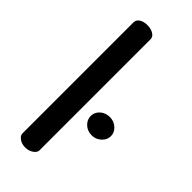

<svg xmlns="http://www.w3.org/2000/svg" viewBox="-244 -797 839 839"><g transform="rotate(45 175.0 -378.0)"><path d="M64 -35V-722Q64 -737 78.5 -746.5Q93 -756 116 -756Q138 -756 153.5 -746.5Q169 -737 169 -722V-35Q169 -22 153 -11Q137 0 116 0Q94 0 79 -11Q64 -22 64 -35ZM284 -356Q309 -356 327.5 -339.5Q346 -323 346 -300Q346 -277 327.5 -260Q309 -243 284 -243Q257 -243 239 -260Q221 -277 221 -300Q221 -323 239 -339.5Q257 -356 284 -356Z"/></g></svg>

Font: TerminalDosisSemiBold
Style: Bold
Weight: 600
Designer: EdgarTolentino, PabloImpallari, IginoMarini
Foundry: EdgarTolentino, PabloImpallari, IginoMarini
Version: Version 1.006